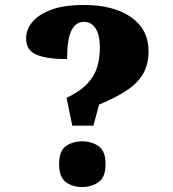

<svg xmlns="http://www.w3.org/2000/svg" viewBox="-20 -744 698 773"><path d="M271 -238 248 -350Q304 -377 332.5 -408Q361 -439 371.5 -474.5Q382 -510 382 -553Q382 -603 365 -629.5Q348 -656 318 -656Q285 -656 267.5 -621Q250 -586 250 -506Q170 -506 127.5 -523.5Q85 -541 85 -590Q85 -624 109.5 -654.5Q134 -685 185.5 -704.5Q237 -724 317 -724Q437 -724 507.5 -675Q578 -626 578 -538Q578 -486 557 -448.5Q536 -411 492.5 -381.5Q449 -352 379 -323L356 -238ZM311 9Q272 9 245 -11Q218 -31 218 -83Q218 -136 245 -155.5Q272 -175 311 -175Q349 -175 377 -155.5Q405 -136 405 -83Q405 -31 377 -11Q349 9 311 9Z"/></svg>

Font: Noto Serif Devanagari Black
Style: Regular
Weight: 900
Designer: Universal Thirst, Indian Type Foundry and the Monotype Design Team
Foundry: Monotype Imaging Inc.
Version: Version 2.004; ttfautohint (v1.8.4.7-5d5b)